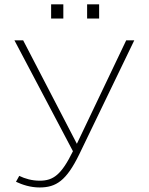

<svg xmlns="http://www.w3.org/2000/svg" viewBox="-20 -687 674 871"><path d="M211.9 -603H267.3V-667.3H211.9ZM375.2 -603H429.7V-667.3H375.2ZM159.4 163.4C234.7 163.4 281.2 132.7 339.6 12.9L589.1 -504H552.5L328.7 -34.7L85.1 -504H45.5L310.9 -1C258.4 105.9 221.8 132.7 160.4 132.7C124.8 132.7 94.1 123.8 67.3 110.9L52.5 137.6C82.2 151.5 118.8 163.4 159.4 163.4Z"/></svg>

Font: Meinily
Style: Regular
Weight: 500
Designer: Paul Hayes
Foundry: Paul Hayes
Version: Version 1.0; ttfautohint (v1.8.4.7-5d5b)